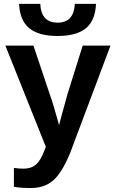

<svg xmlns="http://www.w3.org/2000/svg" viewBox="-20 -764 596 992"><path d="M138.2 207.5Q88.9 207.5 51.8 201.2V103.5Q77.6 107.4 99.1 107.4Q128.4 107.4 147.7 98.1Q167 88.9 182.4 67.4Q197.8 45.9 216.8 -5.4L7.8 -528.3H152.8L235.8 -280.8Q255.4 -227.5 285.2 -117.7L297.4 -164.1L329.1 -278.8L407.2 -528.3H550.8L341.8 27.8Q299.8 129.4 254.6 168.5Q209.5 207.5 138.2 207.5ZM277.3 -578.1Q179.7 -578.1 131.1 -618.2Q82.5 -658.2 78.6 -744.1H188Q192.9 -647 277.3 -647Q361.8 -647 366.7 -744.1H476.1Q472.2 -657.7 423.6 -617.9Q375 -578.1 277.3 -578.1Z"/></svg>

Font: Liberation Sans
Style: Bold
Weight: 700
Designer: Steve Matteson
Foundry: Ascender Corporation
Version: Version 2.1.5